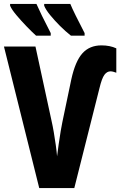

<svg xmlns="http://www.w3.org/2000/svg" viewBox="-20 -949 608 969"><path d="M538 -589Q520 -589 507 -571.5Q494 -554 482 -504L355 0H178L0 -714H159L240 -340Q246 -314 251.5 -281.5Q257 -249 261.5 -217Q266 -185 268 -160Q271 -184 276 -220Q281 -256 286.5 -288.5Q292 -321 295 -334L340 -549Q360 -640 396 -680Q432 -720 492 -720Q535 -720 567 -705V-582Q559 -585 551.5 -587Q544 -589 538 -589ZM335 -929Q343 -909 362 -870.5Q381 -832 407 -782V-769H338Q310 -791 282.5 -818.5Q255 -846 233 -873Q211 -900 203 -920V-929ZM164 -929Q174 -906 192 -869Q210 -832 236 -782V-769H162Q141 -788 113.5 -816.5Q86 -845 62.5 -873Q39 -901 31 -920V-929Z"/></svg>

Font: Noto Sans ExtraCondensed ExtraBold
Style: Regular
Weight: 800
Width: 2
Designer: Monotype Design Team
Foundry: Monotype Imaging Inc.
Version: Version 2.013; ttfautohint (v1.8.4.7-5d5b)